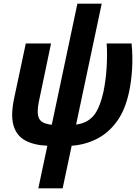

<svg xmlns="http://www.w3.org/2000/svg" viewBox="-20 -782 758 1042"><path d="M188 240 237 9Q165 6 117.5 -19.5Q70 -45 53.5 -100.5Q37 -156 57 -250L120 -546H257L195 -250Q183 -198 185 -167.5Q187 -137 205 -123Q223 -109 261 -105L400 -762H532L393 -106Q451 -113 485.5 -151.5Q520 -190 541 -282Q554 -343 558.5 -412.5Q563 -482 559 -546H694Q701 -478 697 -409.5Q693 -341 680 -281Q659 -183 612.5 -120.5Q566 -58 503 -27Q440 4 369 9L320 240Z"/></svg>

Font: Noto Sans SemiCondensed
Style: Bold Italic
Weight: 700
Width: 4
Italic angle: -12°
Designer: Monotype Design Team
Foundry: Monotype Imaging Inc.
Version: Version 2.013; ttfautohint (v1.8.4.7-5d5b)